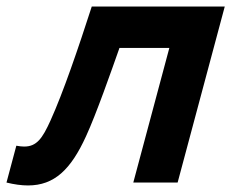

<svg xmlns="http://www.w3.org/2000/svg" viewBox="-71 -560 710 589"><path d="M-51.1 0C-27 5.9 -5.1 8.9 14.9 8.9C96 8.9 146.4 -40.2 192.9 -142C223.9 -209 270.8 -343 295.5 -413H448.5L337.9 0H473.9L618.5 -540H210.5C169.5 -413 122.8 -276 83.8 -190C59 -135.3 41.5 -110.4 3.2 -110.4C-4 -110.4 -12 -111.3 -20.9 -113Z"/></svg>

Font: Manrope
Style: ExtraBoldItalic
Weight: 800
Italic angle: -15°
Designer: Mikhail Sharanda
Foundry: Mikhail Sharanda
Version: Version 4.502;hotconv 1.0.109;makeotfexe 2.5.65596